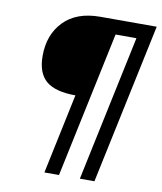

<svg xmlns="http://www.w3.org/2000/svg" viewBox="-86 -719 763 907"><g transform="rotate(10 296.0 -265.0)"><path d="M189 120 270 -264Q173 -264 129 -301.5Q85 -339 85 -421Q85 -523 146.5 -586.5Q208 -650 321 -650H592L429 120H359L507 -580H407L259 120Z"/></g></svg>

Font: Sometype Mono
Style: Italic
Weight: 400
Italic angle: -12°
Monospace: yes
Designer: Ryoichi Tsunekawa
Foundry: Dharma Type
Version: Version 1.000; ttfautohint (v1.8.3)